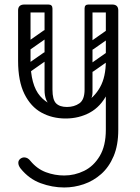

<svg xmlns="http://www.w3.org/2000/svg" viewBox="-20 -520 621 849"><path d="M264 309Q211 309 159.5 290Q108 271 71 225Q61 212 61 200Q61 189 70 182Q78 176 87 176Q103 176 115 192Q144 227 183 241.5Q222 256 264 256Q310 256 352 235.5Q394 215 421 170Q448 125 448 54V-474Q448 -500 476 -500Q503 -500 503 -474V54Q503 122 482.5 170.5Q462 219 427.5 249.5Q393 280 350.5 294.5Q308 309 264 309ZM270 4Q211 4 163.5 -22Q116 -48 88 -104.5Q60 -161 60 -251H115Q115 -144 157.5 -95Q200 -46 270 -46Q316 -46 356.5 -67.5Q397 -89 422.5 -134.5Q448 -180 448 -251H483Q483 -161 454 -104.5Q425 -48 377 -22Q329 4 270 4ZM88 -225Q60 -225 60 -251V-474Q60 -500 88 -500Q115 -500 115 -474V-251Q115 -225 88 -225ZM194 -500Q212 -500 212 -482V-120Q212 -104 194 -104Q177 -104 177 -121V-483Q177 -500 194 -500ZM371 -500Q389 -500 389 -482V-120Q389 -104 371 -104Q354 -104 354 -121V-483Q354 -500 371 -500ZM276 -47 287 -28Q177 -28 177 -121V-219H212V-124Q212 -79 228 -63Q244 -47 276 -47ZM276 -47Q308 -47 331 -63Q354 -79 354 -124V-219H389V-111Q389 -74 352.5 -51Q316 -28 266 -28ZM72 -483Q72 -500 89 -500H192Q211 -500 211 -483Q211 -465 193 -465H90Q72 -465 72 -483ZM356 -483Q356 -500 373 -500H476Q495 -500 495 -483Q495 -465 477 -465H374Q356 -465 356 -483ZM117 -303Q102 -292 93 -306Q89 -311 88.5 -318Q88 -325 96 -331L173 -385Q188 -395 198 -381Q202 -375 201.5 -368.5Q201 -362 194 -357ZM117 -205Q102 -194 93 -208Q89 -213 88.5 -220Q88 -227 96 -233L173 -287Q188 -297 198 -283Q202 -277 201.5 -270.5Q201 -264 194 -259ZM394 -303Q379 -292 370 -306Q366 -311 365.5 -318Q365 -325 373 -331L450 -385Q465 -395 475 -381Q479 -375 478.5 -368.5Q478 -362 471 -357ZM394 -205Q379 -194 370 -208Q366 -213 365.5 -220Q365 -227 373 -233L450 -287Q465 -297 475 -283Q479 -277 478.5 -270.5Q478 -264 471 -259Z"/></svg>

Font: Agu Display
Style: Regular
Weight: 400
Designer: Oluwaseun Badejo
Version: Version 1.103